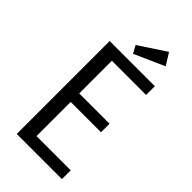

<svg xmlns="http://www.w3.org/2000/svg" viewBox="-276 -980 1052 1052"><g transform="rotate(45 250.0 -454.0)"><path d="M410 -333H175V-68H440V0H90V-720H440V-652H175V-399H410ZM362 -908 405 -839 230 -761 206 -805Z"/></g></svg>

Font: Carrois Gothic SC
Style: Regular
Weight: 400
Designer: Ralph du Carrois
Foundry: Ralph du Carrois
Version: Version 1.002